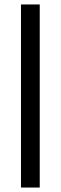

<svg xmlns="http://www.w3.org/2000/svg" viewBox="-20 -740 272 860"><path d="M74 100V-720H158V100Z"/></svg>

Font: Rethink Sans
Style: Regular
Weight: 400
Designer: The Rethink Sans project authors (Hans Thiessen). DM Sans designed by Colophon Foundry.
Foundry: Rethink Communications LLC
Version: Version 1.001